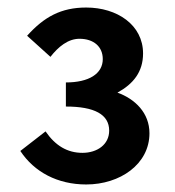

<svg xmlns="http://www.w3.org/2000/svg" viewBox="-20 -908 464 510"><path d="M209 -418C299 -418 377 -472 377 -554C377 -608 339 -645 292 -662C334 -685 360 -717 360 -766C360 -842 291 -888 209 -888C142 -888 97 -863 52 -813L114 -757C135 -784 161 -805 191 -805C229 -805 253 -784 253 -751C253 -712 216 -689 155 -689V-625C231 -625 270 -604 270 -561C270 -524 238 -502 199 -502C159 -502 127 -521 101 -559L34 -507C71 -451 133 -418 209 -418Z"/></svg>

Font: Noto Sans Mono CJK SC
Style: Bold
Weight: 700
Designer: Ryoko NISHIZUKA 西塚涼子 (kana, bopomofo & ideographs); Paul D. Hunt (Latin, Greek & Cyrillic); Sandoll Communications 산돌커뮤니
Foundry: Adobe
Version: Version 2.004;hotconv 1.0.118;makeotfexe 2.5.65603